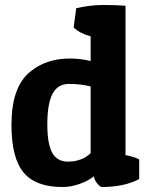

<svg xmlns="http://www.w3.org/2000/svg" viewBox="-20 -743 595 771"><path d="M286 -710Q343 -723 395 -723Q447 -723 484 -720V-120Q514 -115 539 -103V-24Q479 8 387 8Q377 3 367.5 -10Q358 -23 357 -35Q335 -17 300 -4.5Q265 8 231 8Q123 8 74.5 -50.5Q26 -109 26 -242Q26 -393 100 -454Q165 -508 260 -508Q302 -508 344 -498V-597Q298 -610 276 -633ZM252 -94Q309 -94 344 -128V-396Q303 -406 257 -406Q211 -406 190.5 -365.5Q170 -325 170 -244.5Q170 -164 190 -129Q210 -94 252 -94Z"/></svg>

Font: Patua One
Style: Regular
Weight: 400
Designer: luciano Vergara
Foundry: Luciano Vergara
Version: Version 1.002